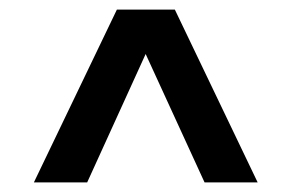

<svg xmlns="http://www.w3.org/2000/svg" viewBox="-20 -773 609 401"><path d="M224.1 -752.9H345.2L518.1 -392.1H407.2L284.2 -660.2L162.1 -392.1H50.8Z"/></svg>

Font: Standard
Style: Bold
Weight: 400
Designer: Bryce Wilner
Version: Version 2.000;PS 2.0;hotconv 16.6.51;makeotf.lib2.5.65220 DE